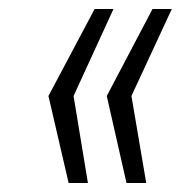

<svg xmlns="http://www.w3.org/2000/svg" viewBox="-20 -482 403 428"><path d="M133 -74H176L144 -268L233 -462H191L88 -268ZM262 -74H306L273 -268L363 -462H320L218 -268Z"/></svg>

Font: Secuela Light
Style: Italic
Weight: 300
Italic angle: -8°
Designer: Fernando Haro
Foundry: deFharo
Version: Version 1.708